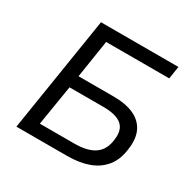

<svg xmlns="http://www.w3.org/2000/svg" viewBox="-156 -863 1022 1020"><g transform="rotate(30 355.0 -352.5)"><path d="M69 0 181 -705H656L644 -628H257L221 -397H436Q511 -397 560.5 -374.5Q610 -352 632 -307Q654 -262 644 -194Q636 -127 601.5 -84Q567 -41 511 -20.5Q455 0 379 0ZM169 -76H381Q462 -76 505 -106.5Q548 -137 555 -201Q564 -264 529.5 -293Q495 -322 418 -322H209Z"/></g></svg>

Font: Nunito Sans 7pt
Style: Italic
Weight: 400
Italic angle: -9°
Designer: Vernon Adams
Foundry: Vernon Adams
Version: Version 3.101;gftools[0.9.27]